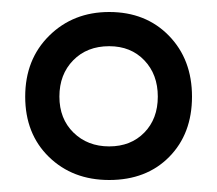

<svg xmlns="http://www.w3.org/2000/svg" viewBox="-20 -787 362 320"><path d="M22 -626Q22 -688 62 -727.5Q102 -767 162 -767Q223 -767 261.5 -727.5Q300 -688 300 -626Q300 -564 262 -525.5Q224 -487 162 -487Q101 -487 61.5 -525.5Q22 -564 22 -626ZM243 -626Q243 -663 220.5 -686.5Q198 -710 162 -710Q125 -710 102 -686.5Q79 -663 79 -626Q79 -589 102.5 -566Q126 -543 162 -543Q198 -543 220.5 -566Q243 -589 243 -626Z"/></svg>

Font: Exo SemiBold
Style: Regular
Weight: 600
Designer: Natanael Gama
Foundry: Natanael Gama
Version: Version 1.500